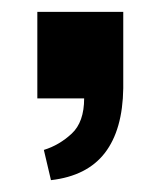

<svg xmlns="http://www.w3.org/2000/svg" viewBox="-20 -166 267 324"><path d="M66 138 54 87Q80 79 101 59.5Q122 40 122 0H43V-146H188V-17Q187 53 157 92Q127 131 66 138Z"/></svg>

Font: Oswald SemiBold
Style: Regular
Weight: 600
Designer: Vernon Adams
Foundry: Vernon Adams
Version: Version 4.103;gftools[0.9.33.dev8+g029e19f]